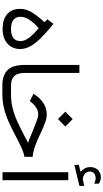

<svg xmlns="http://www.w3.org/2000/svg" viewBox="356 -1230 874 1626"><g transform="rotate(90 793.0 -417.0)"><path d="M181.6 -432.6Q284.7 -351.1 339.8 -283.9Q395 -216.8 395 -150.9Q395 -83 348.6 -42.5Q302.2 -2 225.1 -2Q146 -2 100.6 -40Q55.2 -78.1 55.2 -150.9Q55.2 -202.6 84.5 -249.8Q113.8 -296.9 168 -357.4L143.1 -380.4ZM218.3 -307.6Q171.4 -266.1 146.7 -227.5Q122.1 -189 122.1 -153.3Q122.1 -116.2 147.5 -94.7Q172.9 -73.2 224.6 -73.2Q328.1 -73.2 328.1 -153.8Q328.1 -187.5 299.6 -226.3Q271 -265.1 218.3 -307.6Z M717.3 0H704.1Q617.7 0 573.7 -43.7Q529.8 -87.4 529.8 -190.4V-652.3H597.7V-189.9Q597.7 -126 625.5 -99.6Q653.3 -73.2 704.1 -73.2H717.3Z M925.8 -533.2 988.3 -595.7 1051.3 -533.2 988.3 -470.7ZM697.8 0V-73.2H777.3Q841.8 -73.2 897.2 -87.2Q952.6 -101.1 1009.8 -127.2Q1066.9 -153.3 1135.7 -189.5L1189.5 -217.8Q1172.4 -223.1 1162.8 -226.8Q1153.3 -230.5 1137 -237.5Q1120.6 -244.6 1083 -259.8Q1033.2 -279.8 1001 -291.7Q968.8 -303.7 949.2 -303.7Q920.4 -303.7 894.5 -288.1Q868.7 -272.5 850.1 -250.5L835.9 -232.9L774.4 -263.7L787.1 -282.2Q816.4 -325.7 858.4 -350.8Q900.4 -376 949.7 -376Q979 -376 1015.1 -363.3Q1051.3 -350.6 1094.7 -330.1Q1167.5 -293.9 1217.3 -276.9Q1267.1 -259.8 1308.6 -256.3L1307.6 -186.5Q1277.3 -182.1 1236.6 -164.3Q1195.8 -146.5 1124.5 -108.9Q1064.9 -77.1 1009.8 -52.7Q954.6 -28.3 897.7 -14.2Q840.8 0 775.9 0Z M1435.1 -661.6Q1418.5 -677.7 1406.7 -697.5Q1395 -717.3 1395 -745.6Q1395 -763.7 1400.1 -778.1Q1405.3 -792.5 1414.1 -803.7Q1426.3 -818.4 1444.1 -826.2Q1461.9 -834 1480.5 -834Q1499 -834 1510.7 -829.6Q1522.5 -825.2 1535.2 -817.9L1535.6 -777.8Q1510.7 -790 1487.3 -790Q1478 -790 1466.8 -786.9Q1455.6 -783.7 1446.8 -775.9Q1440.4 -770 1436.5 -761Q1432.6 -752 1432.6 -739.3Q1432.6 -721.7 1444.6 -706.3Q1456.5 -690.9 1481.4 -683.6Q1483.4 -683.1 1486.3 -682.1Q1489.3 -681.2 1493.2 -681.2Q1496.6 -681.2 1499 -681.6L1554.2 -692.9V-652.3L1376.5 -609.9V-647.9ZM1438.5 -558.2H1506.3V-1.4H1438.5Z"/></g></svg>

Font: Vazir Light WOL-UI
Style: Light-WOL-UI
Weight: 300
Designer: Saber Rastikerdar
Foundry: Saber Rastikerdar
Version: Version 30.1.0